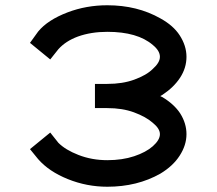

<svg xmlns="http://www.w3.org/2000/svg" viewBox="-20 -713 826 730"><path d="M276 -574Q326 -592 388 -592Q503 -592 561 -542Q588 -520 588 -497Q588 -475 561 -451Q537 -427 490 -410Q446 -394 388 -394H341V-302H388Q445 -302 489 -286Q535 -269 561 -246Q588 -224 588 -203Q588 -181 561 -157Q535 -134 490 -119Q445 -104 388 -104Q329 -104 278 -124Q229 -143 202 -170Q182 -196 171 -209L94 -146L125 -108Q166 -61 238 -32Q310 -3 388 -3Q502 -3 590 -53Q638 -82 663 -121Q689 -161 689 -203Q689 -244 665 -282Q642 -317 597 -344Q596 -344 593.5 -345.5Q591 -347 589 -348Q591 -348 593.5 -350Q596 -352 597 -352Q641 -381 665 -418Q689 -455 689 -497Q689 -539 663 -579Q639 -616 590 -643Q502 -693 388 -693Q308 -693 237 -666Q161 -637 125 -593Q123 -591 94 -550L171 -487Q182 -500 202 -526Q230 -557 276 -574Z"/></svg>

Font: Teller
Style: Regular
Weight: 400
Version: Version 3.020;FEAKit 1.0